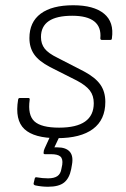

<svg xmlns="http://www.w3.org/2000/svg" viewBox="-20 -514 480 731"><path d="M198 12Q110 12 73 -22.5Q36 -57 49 -135Q50 -141 56 -141H88Q94 -141 93 -134Q85 -76 111 -52Q137 -28 205 -28Q337 -28 337 -121Q337 -150 322 -169.5Q307 -189 273 -207L170 -259Q128 -281 110 -307Q92 -333 92 -369Q92 -430 135 -462Q178 -494 259 -494Q337 -494 376 -462Q415 -430 406 -368Q406 -362 400 -362H368Q362 -362 362 -368Q366 -411 339 -432.5Q312 -454 255 -454Q136 -454 136 -373Q136 -347 150 -329Q164 -311 199 -294L300 -242Q343 -219 362 -192Q381 -165 381 -126Q381 -58 334 -23Q287 12 198 12ZM163 197Q139 197 115 192Q107 190 108 184L112 167Q113 160 119 161Q131 163 141.5 164Q152 165 163 165Q186 165 198.5 156.5Q211 148 214 128L217 113Q220 91 210 82Q200 73 174 73H151Q145 73 146 67Q146 63 147 59Q148 55 150 51L177 -8Q180 -14 184 -14H210Q216 -14 213 -8L187 47H198Q231 47 245.5 63.5Q260 80 254 113L251 130Q244 165 224 181Q204 197 163 197Z"/></svg>

Font: Sofia Sans ExtraLight
Style: Italic
Weight: 250
Italic angle: -9°
Version: Version 4.100-B